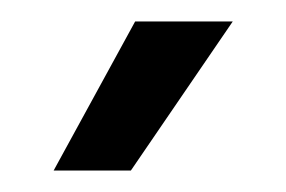

<svg xmlns="http://www.w3.org/2000/svg" viewBox="-20 -705 267 179"><path d="M197 -685 102 -546H30L106 -685Z"/></svg>

Font: Ropa Sans
Style: Regular
Weight: 400
Designer: Botio Nikoltchev
Foundry: Botio Nikoltchev
Version: Version 1.100